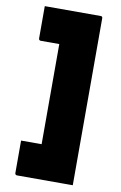

<svg xmlns="http://www.w3.org/2000/svg" viewBox="-100 -815 649 1031"><g transform="rotate(10 225.0 -299.5)"><path d="M58 -760H362Q365 -760 367 -759.5Q369 -759 370.5 -757.5Q372 -756 372.5 -754Q373 -752 373 -749Q373 -652 373 -553.5Q373 -455 373 -357Q373 -259 373 -160.5Q373 -62 373 35Q373 66 373 98Q373 130 373 161Q359 161 346 161Q333 161 319 161H69Q64 161 61 158Q58 155 58 150Q58 104 58 60.5Q58 17 58 -27H170Q170 -95 170 -163Q170 -231 170 -299.5Q170 -368 170 -436Q170 -504 170 -573H69Q64 -573 61 -576Q58 -579 58 -584Q58 -628 58 -672.5Q58 -717 58 -760Z"/></g></svg>

Font: Recursive Black
Style: Regular
Weight: 900
Version: Version 1.085